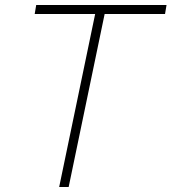

<svg xmlns="http://www.w3.org/2000/svg" viewBox="-20 -749 687 769"><path d="M217 0 363 -702H401L255 0ZM119 -693 125 -729H647L641 -693Z"/></svg>

Font: Mona Sans ExtraLight
Style: Italic
Weight: 200
Italic angle: -11.6951°
Designer: Deni Anggara
Foundry: GitHub
Version: Version 2.000